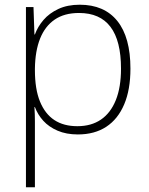

<svg xmlns="http://www.w3.org/2000/svg" viewBox="-20 -560 630 814"><path d="M318 -540Q422 -540 477.5 -471Q533 -402 533 -269Q533 -180 506.5 -117.5Q480 -55 430.5 -22.5Q381 10 310 10Q261 10 224 -6Q187 -22 163.5 -48Q140 -74 128 -106H126Q128 -76 128 -44.5Q128 -13 128 16V234H90V-530H122L126 -414H128Q140 -447 164.5 -475.5Q189 -504 227.5 -522Q266 -540 318 -540ZM315 -505Q253 -505 212 -477Q171 -449 150 -396.5Q129 -344 128 -269V-263Q128 -182 149.5 -129.5Q171 -77 210.5 -51Q250 -25 308 -25Q367 -25 408 -53Q449 -81 471 -135.5Q493 -190 493 -269Q493 -387 448.5 -446Q404 -505 315 -505Z"/></svg>

Font: Noto Sans Hebrew ExtraLight
Style: Regular
Weight: 250
Designer: Monotype Design Team
Foundry: Monotype Imaging Inc.
Version: Version 2.003